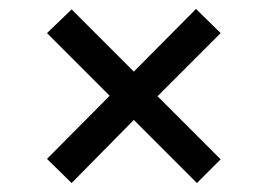

<svg xmlns="http://www.w3.org/2000/svg" viewBox="-20 -573 599 429"><path d="M140 -164 279 -305 420 -164 473 -217 332 -358 473 -499 418 -553 279 -413 140 -552 85 -499 225 -359 85 -218Z"/></svg>

Font: Noto Serif Malayalam ExtraBold
Style: Regular
Weight: 800
Designer: Indian type Foundry, Jelle Bosma, Monotype Design Team
Foundry: Monotype Imaging Inc.
Version: Version 2.104